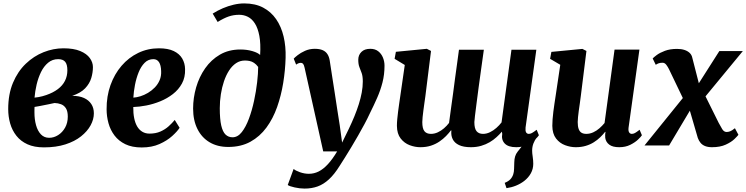

<svg xmlns="http://www.w3.org/2000/svg" viewBox="-20 -851 4365 1123"><path d="M237 11Q180.5 11 140.8 -7Q101 -25 76 -56.8Q51 -88.5 39.5 -128.8Q28 -169 28 -213Q28 -300.5 56 -367Q84 -433.5 130.8 -478.2Q177.5 -523 235 -545.8Q292.5 -568.5 351 -568.5Q411 -568.5 449.2 -552.5Q487.5 -536.5 505.5 -511.2Q523.5 -486 523.5 -458.5Q523.5 -427 513.8 -394.5Q504 -362 478 -334.5Q452 -307 402.5 -290.5Q443.5 -290.5 471.5 -277.8Q499.5 -265 514.2 -242.2Q529 -219.5 529 -188Q529 -153 510 -118Q491 -83 454 -53.5Q417 -24 362.5 -6.5Q308 11 237 11ZM267.5 -45Q295 -45 320 -60.8Q345 -76.5 360.8 -104.5Q376.5 -132.5 376.5 -169Q376.5 -200 365.8 -217.2Q355 -234.5 337.2 -241.2Q319.5 -248 299 -248.5Q291.5 -247 282.5 -245Q273.5 -243 263.8 -241Q254 -239 243.5 -237Q228.5 -234 213.5 -231Q198.5 -228 182 -225.5Q181.5 -217.5 181.5 -209Q181.5 -200.5 181.5 -192Q181.5 -152.5 190.8 -119Q200 -85.5 219.2 -65.2Q238.5 -45 267.5 -45ZM182 -280Q194.5 -281 205.8 -283.2Q217 -285.5 228.2 -288.2Q239.5 -291 250.5 -295Q291 -309 318.5 -329.8Q346 -350.5 360 -378.2Q374 -406 374 -440Q374 -474.5 361 -489.8Q348 -505 320 -505Q286.5 -505 261.5 -484.2Q236.5 -463.5 220 -429.8Q203.5 -396 194.2 -356.5Q185 -317 182 -280Z M1030.5 -103.5Q1017 -82.5 987.2 -55.5Q957.5 -28.5 912.8 -8.5Q868 11.5 809 11.5Q752.5 11.5 713.2 -7.5Q674 -26.5 649.8 -58.5Q625.5 -90.5 614.5 -130.5Q603.5 -170.5 603.5 -211.5Q603 -288 626.2 -353Q649.5 -418 691 -466.2Q732.5 -514.5 788.5 -541.5Q844.5 -568.5 909.5 -568.5Q962.5 -568.5 996 -552.5Q1029.5 -536.5 1045.8 -508.8Q1062 -481 1062.5 -446.5Q1064 -398.5 1044.2 -362.5Q1024.5 -326.5 991.2 -300.8Q958 -275 917.5 -258.5Q877 -242 835.8 -234Q794.5 -226 759.5 -225Q759 -189 764.8 -160.2Q770.5 -131.5 782.5 -111.2Q794.5 -91 812.8 -80.2Q831 -69.5 854.5 -69.5Q891 -69.5 918.5 -81.8Q946 -94 966.5 -112.5Q987 -131 1002 -149.5ZM877 -505Q847 -505 825.8 -483.5Q804.5 -462 790.8 -427.8Q777 -393.5 769.5 -354.5Q762 -315.5 760 -280Q779 -281 801.5 -288Q824 -295 845.8 -308Q867.5 -321 885.5 -339.5Q903.5 -358 913.8 -382.2Q924 -406.5 922.5 -435.5Q921.5 -470 910 -487.5Q898.5 -505 877 -505Z M1315 8.5Q1252 8.5 1206 -18.8Q1160 -46 1134.8 -96.5Q1109.5 -147 1109.5 -216Q1109.5 -278.5 1127.2 -340Q1145 -401.5 1180 -451.5Q1215 -501.5 1266.5 -531.5Q1318 -561.5 1386 -561.5Q1424.5 -561.5 1456.5 -552Q1488.5 -542.5 1501.5 -529.5Q1505.5 -595.5 1497 -640.8Q1488.5 -686 1471.2 -713.2Q1454 -740.5 1430.2 -752.5Q1406.5 -764.5 1379 -764.5Q1346 -764.5 1317.2 -754.5Q1288.5 -744.5 1253 -722.5L1224 -771.5Q1252.5 -789.5 1283.5 -802.8Q1314.5 -816 1346.5 -823.5Q1378.5 -831 1408.5 -831Q1473 -831 1519.2 -806.5Q1565.5 -782 1595.2 -738.8Q1625 -695.5 1638.8 -637.5Q1652.5 -579.5 1650.5 -513Q1648.5 -440 1636.5 -366Q1624.5 -292 1600.8 -224.8Q1577 -157.5 1538.5 -105Q1500 -52.5 1444.8 -22Q1389.5 8.5 1315 8.5ZM1340 -48Q1370.5 -48 1394.2 -78.2Q1418 -108.5 1436 -157Q1454 -205.5 1466 -261.5Q1478 -317.5 1484 -370Q1490 -422.5 1490 -459.5Q1478.5 -475 1466 -483.2Q1453.5 -491.5 1440.2 -494.2Q1427 -497 1412.5 -497Q1384 -497 1360.8 -481.5Q1337.5 -466 1319.8 -438.5Q1302 -411 1290 -375.5Q1278 -340 1271.8 -299.8Q1265.5 -259.5 1265.5 -218Q1265.5 -154.5 1274 -117.2Q1282.5 -80 1299.2 -64Q1316 -48 1340 -48Z M1761.5 -455Q1758 -471.5 1752.8 -477.5Q1747.5 -483.5 1740 -483.5Q1733 -483.5 1726.2 -481Q1719.5 -478.5 1712 -473L1698 -508Q1703.5 -514.5 1720.8 -528.2Q1738 -542 1764.2 -553.8Q1790.5 -565.5 1821 -565.5Q1849.5 -565.5 1867.5 -557.5Q1885.5 -549.5 1895.2 -534.2Q1905 -519 1908.5 -497Q1915.5 -450 1923 -402.8Q1930.5 -355.5 1937.8 -308Q1945 -260.5 1952.2 -213.2Q1959.5 -166 1967 -119L1981 -17L2020.5 -98Q2038 -134.5 2052.8 -170.5Q2067.5 -206.5 2078.5 -241.2Q2089.5 -276 2095.8 -309.5Q2102 -343 2102 -374Q2102 -405 2095.5 -423.2Q2089 -441.5 2082.2 -458.2Q2075.5 -475 2075.5 -501.5Q2075.5 -529 2093.8 -547.2Q2112 -565.5 2146 -565.5Q2174 -565.5 2192.2 -551.2Q2210.5 -537 2219.8 -514.2Q2229 -491.5 2229 -467Q2229 -415 2217.2 -369Q2205.5 -323 2186 -278.8Q2166.5 -234.5 2143 -187.5Q2130 -159 2112.2 -125.8Q2094.5 -92.5 2074.5 -57.8Q2054.5 -23 2034.8 9.8Q2015 42.5 1997.5 70.5Q1980 98.5 1967 118.5Q1936 168.5 1904.2 197.8Q1872.5 227 1837.8 239.5Q1803 252 1761.5 252Q1733.5 252 1703.2 245.2Q1673 238.5 1663 231L1697.5 137Q1708 147 1734.2 156.2Q1760.5 165.5 1786.5 165.5Q1817 165.5 1844.2 151.8Q1871.5 138 1898 109.2Q1924.5 80.5 1952 34.5H1870.5Z M2942.5 249.5 2932 218.5Q2954 209.5 2965.2 197.5Q2976.5 185.5 2982 168.5Q2986.5 154.5 2986.8 136.5Q2987 118.5 2988 98.5Q2988.5 60 3006.8 37.2Q3025 14.5 3040 -5L3121.5 -49.5Q3107 -31 3099.8 -11.5Q3092.5 8 3092.5 30.5Q3092.5 45 3095.8 66Q3099 87 3099 107Q3099 137 3085 162.5Q3071 188 3046 207.5Q3024.5 224 2998 234.8Q2971.5 245.5 2942.5 249.5ZM2468 -288.5Q2465 -268 2462 -246Q2459 -224 2456.2 -203.5Q2453.5 -183 2451.8 -165.8Q2450 -148.5 2450 -137Q2450 -99 2462.5 -83.5Q2475 -68 2500.5 -68Q2521 -68 2540.5 -77Q2560 -86 2576.8 -100.5Q2593.5 -115 2606.5 -132Q2612 -174 2618 -217.5Q2624 -261 2630 -304Q2635.5 -346.5 2641.2 -389.8Q2647 -433 2653 -475.5Q2659 -518 2664.5 -560H2810Q2802.5 -505.5 2794.5 -449Q2786.5 -392.5 2779.5 -340Q2772.5 -287.5 2767 -244.2Q2761.5 -201 2758 -172.8Q2754.5 -144.5 2754.5 -137Q2754.5 -99 2767.5 -83.5Q2780.5 -68 2805 -68Q2826 -68 2846 -77.8Q2866 -87.5 2883.2 -102.8Q2900.5 -118 2913.5 -135L2971.5 -560H3117L3054 -105Q3052 -85.5 3057.2 -76.8Q3062.5 -68 3073 -68Q3082 -68 3091.2 -73Q3100.5 -78 3119 -92L3132 -60Q3127 -51.5 3109.8 -34.8Q3092.5 -18 3064.5 -4Q3036.5 10 3000 10Q2952.5 10 2932 -11.8Q2911.5 -33.5 2917.5 -68L2915.5 -81Q2902 -65 2884.2 -48.8Q2866.5 -32.5 2844 -19.2Q2821.5 -6 2794.2 2Q2767 10 2734.5 10Q2691 10 2664.8 -2.5Q2638.5 -15 2627.8 -37Q2617 -59 2620 -86L2618.5 -89.5Q2605.5 -72.5 2588.8 -55.2Q2572 -38 2550 -23Q2528 -8 2500.5 1Q2473 10 2438.5 10Q2407.5 10 2376.2 -1.8Q2345 -13.5 2323.5 -41Q2302 -68.5 2301.5 -115Q2301.5 -132.5 2303.5 -154Q2305.5 -175.5 2308.5 -199Q2311.5 -222.5 2315 -246.2Q2318.5 -270 2321.5 -291L2347.5 -471L2288 -507L2295.5 -548L2476.5 -565.5L2501 -553Z M3347.5 10Q3316.5 10 3285 -1.8Q3253.5 -13.5 3232.2 -41Q3211 -68.5 3210.5 -115Q3210.5 -132.5 3212 -153.5Q3213.5 -174.5 3216.5 -197.8Q3219.5 -221 3223 -244.8Q3226.5 -268.5 3230 -291L3257 -472L3197.5 -507L3205 -547.5L3386.5 -565L3410 -553L3377 -288.5Q3374.5 -267 3371.2 -245Q3368 -223 3365.2 -203Q3362.5 -183 3360.8 -166Q3359 -149 3359 -137Q3359 -112 3364.5 -96.8Q3370 -81.5 3381 -74.8Q3392 -68 3409.5 -68Q3430 -68 3449.8 -77Q3469.5 -86 3486.2 -100.8Q3503 -115.5 3516 -131.5L3574.5 -561H3720L3656.5 -105Q3654 -85.5 3659.8 -76.8Q3665.5 -68 3675.5 -68Q3684.5 -68 3693.8 -73Q3703 -78 3721 -92L3734.5 -60Q3729.5 -51.5 3712 -34.8Q3694.5 -18 3666.5 -4Q3638.5 10 3602 10Q3563.5 10 3543.8 -4.8Q3524 -19.5 3520 -44.5Q3520 -47.5 3519.8 -51.5Q3519.5 -55.5 3519.5 -60.2Q3519.5 -65 3520.2 -69.8Q3521 -74.5 3521.5 -79L3519.5 -80Q3507 -64 3490.5 -48Q3474 -32 3453 -18.8Q3432 -5.5 3405.8 2.2Q3379.5 10 3347.5 10Z M4144.5 10Q4121 10 4104.5 3.5Q4088 -3 4077.8 -15.2Q4067.5 -27.5 4061.5 -44L3997.5 -263.5L4046.5 -256.5L3893.5 0H3749.5L4013 -326L4000.5 -222L3893 -446Q3886.5 -459.5 3877.2 -471.8Q3868 -484 3855.5 -484Q3842 -484 3833.2 -481Q3824.5 -478 3815.5 -472L3797.5 -509Q3802.5 -515 3820.8 -528.8Q3839 -542.5 3869.2 -553.8Q3899.5 -565 3940 -565Q3964.5 -565 3983 -559Q4001.5 -553 4013.5 -541.8Q4025.5 -530.5 4029 -514L4083 -303.5L4034 -311.5L4187.5 -552.5H4325L4067 -239.5L4079 -343L4183.5 -132.5Q4194 -112.5 4204.2 -95.8Q4214.5 -79 4230 -79Q4239 -79 4249.8 -82.8Q4260.5 -86.5 4278.5 -101L4299 -62.5Q4294 -55.5 4275.8 -37.8Q4257.5 -20 4224.8 -5Q4192 10 4144.5 10Z"/></svg>

Font: Merriweather 24pt ExtraBold
Style: Italic
Weight: 800
Italic angle: -7.8°
Version: Version 2.101